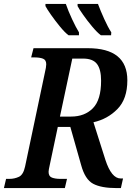

<svg xmlns="http://www.w3.org/2000/svg" viewBox="-36 -960 686 980"><path d="M-16 0H295L306 -47H272Q246 -47 229 -53.5Q212 -60 212 -83Q212 -92 218 -118L259 -312H323L378 -118Q398 -44 439.5 -22Q481 0 559 0H581L592 -49H580Q533 -49 502 -144L441 -336Q513 -352 563.5 -403.5Q614 -455 614 -550Q614 -714 412 -714H135L123 -667H139Q167 -667 183.5 -660.5Q200 -654 200 -632Q200 -618 193 -589L92 -110Q83 -68 60.5 -57.5Q38 -47 12 -47H-5ZM270 -365 333 -661H388Q438 -661 459 -633.5Q480 -606 480 -548Q480 -450 438 -407.5Q396 -365 327 -365ZM479 -780H531L532 -795Q515 -821 496 -863Q477 -905 464 -940H360V-929Q367 -915 388 -885Q409 -855 434.5 -824.5Q460 -794 479 -780ZM314 -780H367V-795Q351 -821 331.5 -863Q312 -905 300 -940H196V-929Q203 -915 224 -885Q245 -855 270 -824.5Q295 -794 314 -780Z"/></svg>

Font: Noto Serif SemiCondensed Semi
Style: Italic
Weight: 600
Width: 4
Italic angle: -12°
Designer: Monotype Design Team
Foundry: Monotype Imaging Inc.
Version: Version 1.901